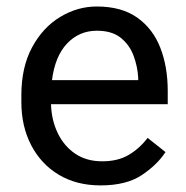

<svg xmlns="http://www.w3.org/2000/svg" viewBox="-20 -558 570 588"><path d="M288.1 9.8Q214.4 9.8 159.9 -22.9Q105.5 -55.7 75.4 -113.5Q45.4 -171.4 45.4 -245.6V-266.1Q45.4 -352.5 78.4 -413.3Q111.3 -474.1 164.3 -506.1Q217.3 -538.1 276.4 -538.1Q352.1 -538.1 400.1 -504.2Q448.2 -470.2 470.9 -411.9Q493.7 -353.5 493.7 -279.3V-238.8H136.2Q137.7 -190.4 156.7 -150.6Q175.8 -110.8 210.2 -87.4Q244.6 -64 293 -64Q340.8 -64 374 -83.5Q407.2 -103 432.1 -135.7L486.8 -92.3Q461.4 -53.2 414.1 -21.7Q366.7 9.8 288.1 9.8ZM276.4 -463.9Q222.7 -463.9 185.5 -424.8Q148.4 -385.7 139.2 -312.5H403.3V-319.3Q401.4 -354.5 388.9 -387.7Q376.5 -420.9 349.6 -442.4Q322.8 -463.9 276.4 -463.9Z"/></svg>

Font: Vazirmatn UI FD
Style: Regular
Weight: 400
Designer: Saber Rastikerdar
Foundry: Saber Rastikerdar
Version: Version 33.003